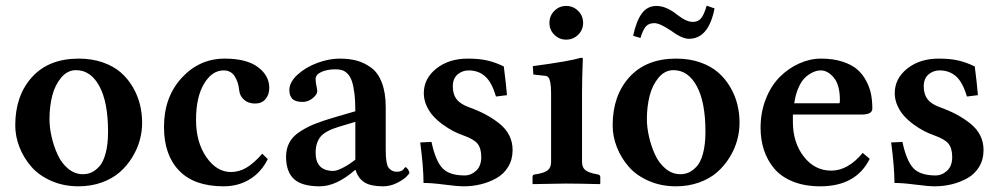

<svg xmlns="http://www.w3.org/2000/svg" viewBox="-20 -652 3549 682"><path d="M250 -402.8Q219.7 -402.8 197.5 -376.5Q175.3 -350.1 165.5 -311.8Q155.8 -273.4 155.8 -229Q155.8 -199.7 163.1 -167Q170.4 -134.3 184.3 -103.5Q198.2 -72.8 221.9 -53Q245.6 -33.2 274.9 -33.2Q290.5 -33.2 304.4 -39.3Q318.4 -45.4 332.5 -60.5Q346.7 -75.7 355.2 -107.4Q363.8 -139.2 363.8 -184.1Q363.8 -289.1 333 -345.9Q302.2 -402.8 250 -402.8ZM34.2 -207Q34.2 -312.5 93.8 -378.2Q153.3 -443.8 259.8 -443.8Q307.1 -443.8 345.7 -430.2Q384.3 -416.5 409.7 -394Q435.1 -371.6 452.4 -341.6Q469.7 -311.5 477.3 -280Q484.9 -248.5 484.9 -215.8Q484.9 -184.6 476.3 -153.6Q467.8 -122.6 449.5 -92.8Q431.2 -63 405.3 -40.3Q379.4 -17.6 341.6 -3.9Q303.7 9.8 258.8 9.8Q206.1 9.8 162.1 -9.5Q118.2 -28.8 91.1 -60.1Q64 -91.3 49.1 -129.4Q34.2 -167.5 34.2 -207Z M931.2 -86.9Q908.7 -41 867.9 -15.6Q827.1 9.8 774.4 9.8Q669.9 9.8 616.2 -45.9Q562.5 -101.6 562.5 -201.2Q562.5 -306.6 625.2 -375.2Q688 -443.8 778.3 -443.8Q855.5 -443.8 896 -413.8Q936.5 -383.8 936.5 -339.8Q936.5 -315.9 923.1 -300Q909.7 -284.2 886.2 -284.2Q862.3 -284.2 847.2 -297.4Q832 -310.5 829.6 -331.1Q827.1 -359.9 813.7 -380.9Q800.3 -401.9 774.4 -401.9Q732.9 -401.9 704.6 -354.2Q676.3 -306.6 676.3 -226.1Q676.3 -147 712.9 -94Q749.5 -41 800.3 -41Q828.6 -41 854.2 -55.7Q879.9 -70.3 911.6 -106Z M1240.7 -47.9Q1174.8 9.8 1115.7 9.8Q1052.2 9.8 1024.2 -16.1Q996.1 -42 996.1 -95.2Q996.1 -124 1008.1 -146Q1020 -168 1045.2 -184.3Q1070.3 -200.7 1098.4 -211.9Q1126.5 -223.1 1169.9 -235.8L1242.2 -256.8Q1242.2 -293.9 1238.8 -321Q1235.4 -348.1 1229.7 -364.3Q1224.1 -380.4 1214.8 -389.9Q1205.6 -399.4 1195.6 -402.6Q1185.5 -405.8 1171.9 -405.8Q1142.1 -405.8 1121.6 -396.5Q1101.1 -387.2 1101.1 -371.1Q1101.1 -360.4 1104 -346.7Q1106.9 -333 1106.9 -328.1Q1106.9 -316.4 1090.8 -303.2Q1074.7 -290 1055.2 -290Q1029.3 -290 1018.6 -300.8Q1007.8 -311.5 1007.8 -332Q1007.8 -360.4 1037.1 -387Q1066.4 -413.6 1107.7 -428.7Q1148.9 -443.8 1186 -443.8Q1220.2 -443.8 1246.8 -436.8Q1273.4 -429.7 1298.1 -411.9Q1322.8 -394 1336.4 -358.4Q1350.1 -322.8 1350.1 -271V-126Q1350.1 -108.9 1350.6 -99.4Q1351.1 -89.8 1353 -77.1Q1355 -64.5 1359.1 -57.9Q1363.3 -51.3 1371.1 -46.6Q1378.9 -42 1390.1 -42Q1398.4 -42 1404.3 -44.4Q1410.2 -46.9 1412.6 -49.8L1417 -55.7Q1418.9 -58.1 1420.9 -58.1Q1423.8 -58.1 1429 -50.5Q1434.1 -43 1434.1 -38.1Q1434.1 -34.7 1422.9 -23.7Q1411.6 -12.7 1388.7 -1.5Q1365.7 9.8 1340.8 9.8Q1296.9 9.8 1274.7 -4.2Q1252.4 -18.1 1243.2 -47.9ZM1242.2 -85V-219.2L1185.1 -202.1Q1135.7 -187.5 1118.2 -166Q1101.1 -144 1101.1 -109.9Q1101.1 -44.9 1164.1 -44.9Q1176.8 -44.9 1199.5 -56.9Q1222.2 -68.8 1242.2 -85Z M1472.7 -146 1512.7 -147.9Q1526.9 -81.1 1551.3 -54.9Q1575.7 -28.8 1630.4 -28.8Q1653.3 -28.8 1671.4 -45.7Q1689.5 -62.5 1689.5 -94.2Q1689.5 -125 1676.3 -141.6Q1663.6 -157.7 1623.5 -171.9Q1606.9 -177.7 1589.8 -186.5Q1572.8 -195.3 1553.5 -209.2Q1534.2 -223.1 1519.5 -239Q1504.9 -254.9 1495.1 -276.4Q1485.4 -297.9 1485.4 -320.8Q1485.4 -373 1529.8 -408.4Q1574.2 -443.8 1641.6 -443.8Q1681.6 -443.8 1710.4 -437.3Q1739.3 -430.7 1769.5 -416Q1777.3 -356.9 1780.8 -314L1741.7 -309.1Q1727.1 -359.4 1703.4 -380.6Q1679.7 -401.9 1644.5 -401.9Q1622.1 -401.9 1605.2 -387.5Q1588.4 -373 1588.4 -345.2Q1588.4 -317.9 1601.1 -300.5Q1613.8 -283.2 1643.6 -272Q1678.7 -259.3 1704.8 -245.4Q1731 -231.4 1753.9 -213.1Q1776.9 -194.8 1788.8 -171.1Q1800.8 -147.5 1800.8 -119.1Q1800.8 -85 1784.9 -59.1Q1769 -33.2 1742.9 -18.8Q1716.8 -4.4 1687.5 2.7Q1658.2 9.8 1627.4 9.8Q1605 9.8 1558.3 3.7Q1511.7 -2.4 1484.4 -2Q1484.4 -57.1 1472.7 -146Z M2047.4 -321.3V-77.1Q2047.4 -57.6 2058.6 -48.3Q2069.8 -39.1 2094.2 -34.2L2104.5 -32.2Q2112.3 -30.3 2112.3 -22.9V0L2110.4 2Q2029.3 0 1990.2 0L1873.5 2L1871.6 0V-22.9Q1871.6 -31.2 1878.4 -32.2L1890.6 -34.2Q1915 -38.6 1926.3 -47.9Q1937.5 -57.1 1937.5 -77.1V-320.8Q1937.5 -345.2 1934.8 -358.9Q1932.1 -372.6 1927.7 -377.4Q1923.3 -382.3 1915.5 -382.8L1874.5 -387.2L1872.6 -417Q2003.9 -434.6 2043.5 -446.8Q2050.3 -446.8 2050.3 -443.8Q2047.4 -371.1 2047.4 -321.3ZM1949 -528.6Q1931.6 -545.9 1931.6 -570.8Q1931.6 -595.7 1949 -613.3Q1966.3 -630.9 1991.2 -630.9Q2016.1 -630.9 2033.7 -613.3Q2051.3 -595.7 2051.3 -570.8Q2051.3 -545.9 2033.7 -528.6Q2016.1 -511.2 1991.2 -511.2Q1966.3 -511.2 1949 -528.6Z M2440.9 -574.2Q2458.5 -574.2 2469.2 -585.7Q2480 -597.2 2490.2 -631.8L2518.1 -622.1Q2497.1 -514.2 2427.2 -514.2Q2401.9 -514.2 2362.3 -543.9Q2323.2 -569.8 2304.2 -569.8Q2284.7 -569.8 2274.2 -558.1Q2263.7 -546.4 2254.9 -517.1L2229 -524.9Q2240.2 -577.6 2259.8 -604.2Q2279.3 -630.9 2312 -630.9Q2346.7 -630.9 2386.2 -599.1Q2418 -574.2 2440.9 -574.2ZM2372.1 -402.8Q2341.8 -402.8 2319.6 -376.5Q2297.4 -350.1 2287.6 -311.8Q2277.8 -273.4 2277.8 -229Q2277.8 -199.7 2285.2 -167Q2292.5 -134.3 2306.4 -103.5Q2320.3 -72.8 2344 -53Q2367.7 -33.2 2397 -33.2Q2412.6 -33.2 2426.5 -39.3Q2440.4 -45.4 2454.6 -60.5Q2468.8 -75.7 2477.3 -107.4Q2485.8 -139.2 2485.8 -184.1Q2485.8 -289.1 2455.1 -345.9Q2424.3 -402.8 2372.1 -402.8ZM2156.2 -207Q2156.2 -312.5 2215.8 -378.2Q2275.4 -443.8 2381.8 -443.8Q2429.2 -443.8 2467.8 -430.2Q2506.3 -416.5 2531.7 -394Q2557.1 -371.6 2574.5 -341.6Q2591.8 -311.5 2599.4 -280Q2606.9 -248.5 2606.9 -215.8Q2606.9 -184.6 2598.4 -153.6Q2589.8 -122.6 2571.5 -92.8Q2553.2 -63 2527.3 -40.3Q2501.5 -17.6 2463.6 -3.9Q2425.8 9.8 2380.9 9.8Q2328.1 9.8 2284.2 -9.5Q2240.2 -28.8 2213.1 -60.1Q2186 -91.3 2171.1 -129.4Q2156.2 -167.5 2156.2 -207Z M2801.3 -285.2H2961.4Q2963.4 -287.1 2963.4 -295.9Q2963.4 -350.1 2941.9 -376Q2920.4 -401.9 2895.5 -401.9Q2887.7 -401.9 2878.9 -399.7Q2870.1 -397.5 2857.4 -389.9Q2844.7 -382.3 2834.2 -370.4Q2823.7 -358.4 2814.5 -336.2Q2805.2 -314 2801.3 -285.2ZM3044.4 -108.9 3069.3 -87.9Q3021 9.8 2893.6 9.8Q2838.4 9.8 2796.6 -7.1Q2754.9 -23.9 2730.2 -53.2Q2705.6 -82.5 2693.6 -119.1Q2681.6 -155.8 2681.6 -198.2Q2681.6 -253.4 2700.4 -300.8Q2719.2 -348.1 2749.8 -378.7Q2780.3 -409.2 2818.6 -426.5Q2856.9 -443.8 2896.5 -443.8Q2939 -443.8 2971.7 -433.3Q3004.4 -422.9 3024.2 -406Q3043.9 -389.2 3056.6 -365.2Q3069.3 -341.3 3074 -317.4Q3078.6 -293.5 3078.6 -266.1Q3078.6 -245.1 3039.6 -245.1H2796.4V-219.2Q2796.4 -145.5 2835.2 -95.7Q2874 -45.9 2932.6 -45.9Q2992.2 -45.9 3044.4 -108.9Z M3145.5 -146 3185.5 -147.9Q3199.7 -81.1 3224.1 -54.9Q3248.5 -28.8 3303.2 -28.8Q3326.2 -28.8 3344.2 -45.7Q3362.3 -62.5 3362.3 -94.2Q3362.3 -125 3349.1 -141.6Q3336.4 -157.7 3296.4 -171.9Q3279.8 -177.7 3262.7 -186.5Q3245.6 -195.3 3226.3 -209.2Q3207 -223.1 3192.4 -239Q3177.7 -254.9 3168 -276.4Q3158.2 -297.9 3158.2 -320.8Q3158.2 -373 3202.6 -408.4Q3247.1 -443.8 3314.5 -443.8Q3354.5 -443.8 3383.3 -437.3Q3412.1 -430.7 3442.4 -416Q3450.2 -356.9 3453.6 -314L3414.6 -309.1Q3399.9 -359.4 3376.2 -380.6Q3352.5 -401.9 3317.4 -401.9Q3294.9 -401.9 3278.1 -387.5Q3261.2 -373 3261.2 -345.2Q3261.2 -317.9 3273.9 -300.5Q3286.6 -283.2 3316.4 -272Q3351.6 -259.3 3377.7 -245.4Q3403.8 -231.4 3426.8 -213.1Q3449.7 -194.8 3461.7 -171.1Q3473.6 -147.5 3473.6 -119.1Q3473.6 -85 3457.8 -59.1Q3441.9 -33.2 3415.8 -18.8Q3389.6 -4.4 3360.4 2.7Q3331.1 9.8 3300.3 9.8Q3277.8 9.8 3231.2 3.7Q3184.6 -2.4 3157.2 -2Q3157.2 -57.1 3145.5 -146Z"/></svg>

Font: Linux Libertine G
Style: Semibold
Weight: 600
Designer: Philipp H. Poll
Foundry: Philipp H. Poll
Version: Version 5.1.1